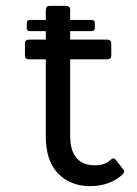

<svg xmlns="http://www.w3.org/2000/svg" viewBox="-20 -627 468 654"><path d="M399 -51Q403 -47 403 -42.5Q403 -38 397 -32Q353 7 286.5 7Q220 7 178 -36Q136 -79 136 -163V-425H79Q65 -425 65 -438V-479Q65 -492 79 -492H136V-521H82Q71 -521 71 -532V-548Q71 -559 82 -559H136V-593Q136 -607 149 -607H205Q219 -607 219 -593V-559H292Q303 -559 303 -548V-532Q303 -521 292 -521H219V-492H345Q359 -492 359 -479V-438Q359 -425 345 -425H219V-165Q219 -64 304 -64Q338 -64 357 -83Q367 -92 375 -82Z"/></svg>

Font: Sanchez
Style: Regular
Weight: 400
Designer: Daniel Hernández
Foundry: LatinoType
Version: Version 1.001